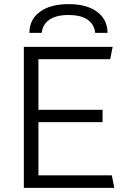

<svg xmlns="http://www.w3.org/2000/svg" viewBox="-20 -914 640 934"><path d="M96 0V-686H528L516 -626H167V-380H479V-320H167V-61H524L536 0ZM123 -754Q123 -819 174 -856.5Q225 -894 314 -894Q402 -894 452.5 -856.5Q503 -819 503 -754H443Q439 -795 406.5 -818Q374 -841 313 -841Q253 -841 220 -818Q187 -795 183 -754Z"/></svg>

Font: Chivo Mono Medium ExtraLight
Style: Regular
Weight: 250
Monospace: yes
Version: Version 1.008